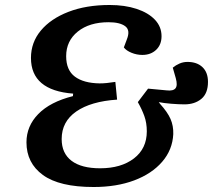

<svg xmlns="http://www.w3.org/2000/svg" viewBox="-20 -735 870 769"><path d="M355 14Q218 14 152 -34Q86 -82 86 -165Q86 -230 133.5 -278.5Q181 -327 272 -350L273 -360Q104 -373 104 -503Q104 -565 143.5 -612.5Q183 -660 254 -687.5Q325 -715 419 -715Q480 -715 527 -699.5Q574 -684 600.5 -656Q627 -628 627 -590Q627 -556 605.5 -535.5Q584 -515 550 -515Q528 -515 507 -523.5Q486 -532 476 -545L488 -577Q503 -614 481.5 -630Q460 -646 415 -646Q338 -646 291.5 -608.5Q245 -571 245 -510Q245 -454 280 -428Q315 -402 379 -401Q393 -401 408 -402.5Q423 -404 442 -407L449 -336Q344 -329 285.5 -288.5Q227 -248 227 -178Q227 -121 266.5 -91Q306 -61 381 -61Q465 -61 516.5 -100.5Q568 -140 568 -209Q568 -243 558 -270.5Q548 -298 532 -326L573 -380L648 -373Q674 -370 683 -381.5Q692 -393 684 -422L672 -464Q684 -474 699 -480.5Q714 -487 731 -487Q769 -487 791 -466Q813 -445 813 -407Q813 -361 786.5 -339Q760 -317 719 -317Q696 -317 665.5 -319.5Q635 -322 616 -326L621 -319Q651 -286 663 -258.5Q675 -231 674 -198Q671 -135 629.5 -87Q588 -39 517.5 -12.5Q447 14 355 14Z"/></svg>

Font: Literata 7pt SemiBold
Style: Italic
Weight: 600
Italic angle: -2°
Designer: Latin by Veronika Burian and Jose Scaglione. Greek by Irene Vlachou. Cyrillic by Vera Evstafieva
Foundry: TypeTogether
Version: Version 3.002